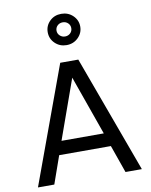

<svg xmlns="http://www.w3.org/2000/svg" viewBox="-108 -1125 946 1203"><g transform="rotate(-10 364.5 -523.0)"><path d="M34 0 307 -745H422L695 0H591L529 -176H200L138 0ZM230 -262H499L365 -640ZM366 -847Q323 -847 293 -876Q263 -905 263 -947Q263 -988 292.5 -1017Q322 -1046 366 -1046Q410 -1046 440 -1017Q470 -988 470 -947Q470 -906 440 -876.5Q410 -847 366 -847ZM366 -902Q386 -902 399.5 -915Q413 -928 413 -947Q413 -966 399.5 -979Q386 -992 366 -992Q346 -992 332.5 -979Q319 -966 319 -947Q319 -928 333 -915Q347 -902 366 -902Z"/></g></svg>

Font: Plus Jakarta Text
Style: Regular
Weight: 400
Designer: Gumpita Rahayu
Foundry: Tokotype Studio
Version: Version 1.000